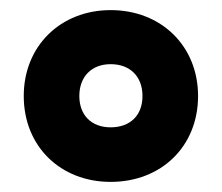

<svg xmlns="http://www.w3.org/2000/svg" viewBox="-20 -837 439 380"><path d="M199 -477C299 -477 372 -547 372 -647C372 -746 299 -817 199 -817C100 -817 27 -746 27 -647C27 -547 100 -477 199 -477ZM199 -585C161 -585 137 -609 137 -647C137 -685 161 -710 199 -710C238 -710 262 -685 262 -647C262 -609 238 -585 199 -585Z"/></svg>

Font: Noto Sans Kannada UI SemiCondensed Black
Style: Regular
Weight: 900
Width: 4
Designer: Jelle Bosma - Monotype Design Team
Foundry: Monotype Imaging Inc.
Version: Version 2.005